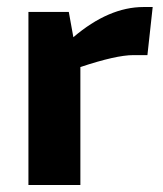

<svg xmlns="http://www.w3.org/2000/svg" viewBox="-20 -527 465 547"><path d="M415 -507 400 -370H360Q311 -370 209 -336V0H61V-493H176L189 -421Q290 -507 389 -507Z"/></svg>

Font: Exo 2.0
Style: Bold
Weight: 700
Designer: Natanael Gama
Version: Version 1.001;PS 001.001;hotconv 1.0.70;makeotf.lib2.5.58329